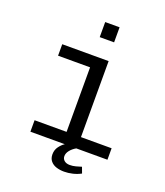

<svg xmlns="http://www.w3.org/2000/svg" viewBox="-153 -809 905 1054"><g transform="rotate(20 300.0 -281.5)"><path d="M285 0V-444H98V-511H369V0ZM98 0V-67H548V0ZM278 -618V-706H362V-618ZM346 143Q322 143 301 136.5Q280 130 267 114.5Q254 99 254 75Q254 49 268.5 29.5Q283 10 299 0H366Q345 12 332 28.5Q319 45 319 62Q319 78 331 88Q343 98 363 98Q381 98 397.5 93.5Q414 89 430 84L443 119Q421 131 395.5 137Q370 143 346 143Z"/></g></svg>

Font: Chivo Mono Light
Style: Regular
Weight: 300
Monospace: yes
Designer: Hector Gatti
Foundry: Omnibus-Type
Version: Version 1.008